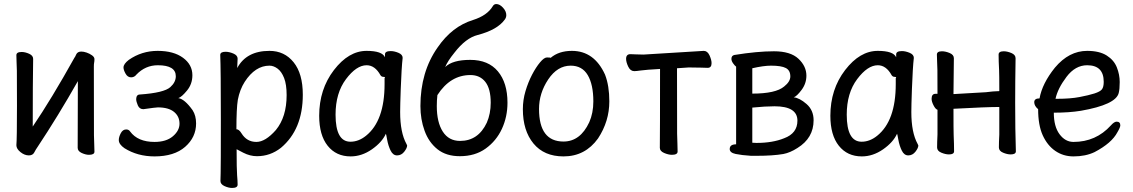

<svg xmlns="http://www.w3.org/2000/svg" viewBox="-20 -741 5540 939"><path d="M121.1 19Q100.1 19 80.1 2.9Q60.1 -13.2 60.1 -30.8Q63 -61 63 -225.1Q63 -374 62.5 -395Q62 -416 61 -438.5Q60.1 -460.9 60.1 -471.2Q60.1 -486.8 85.9 -486.8Q103 -486.8 122.6 -478Q142.1 -469.2 142.1 -453.1Q140.1 -335 140.1 -122.1Q231 -255.9 344.2 -459Q346.2 -460 352.5 -474.4Q358.9 -488.8 377.9 -488.8Q389.2 -488.8 403.6 -483.9Q418 -479 429.9 -470.5Q441.9 -461.9 441.9 -452.1Q441.9 -440.9 440.4 -434.6Q439 -428.2 439 -415Q439 -100.1 439.5 -79.6Q439.9 -59.1 440.9 -35.2Q441.9 -11.2 441.9 1Q441.9 16.1 415 16.1Q398.9 16.1 379.4 7.1Q359.9 -2 359.9 -18.1Q360.8 -81.1 360.8 -344.2Q264.2 -173.8 164.1 -22.9Q154.8 -9.8 147.5 4.6Q140.1 19 121.1 19Z M735.8 23.9Q652.8 23.9 588.9 -16.1Q561 -35.2 561 -56.2Q561 -70.8 570.6 -89.4Q580.1 -107.9 597.2 -107.9Q609.9 -107.9 616.2 -98.1Q653.8 -46.9 735.8 -46.9Q793 -46.9 825.4 -74.5Q857.9 -102.1 857.9 -136.2Q857.9 -171.9 831.1 -193.8Q804.2 -215.8 752 -215.8Q742.2 -215.8 681.2 -207Q662.1 -207 654.1 -225.6Q646 -244.1 646 -256.8Q647 -278.8 664.1 -278.8Q782.2 -287.1 813 -314.9Q839.8 -338.9 839.8 -368.2Q839.8 -421.9 752 -421.9Q690.9 -421.9 647 -376Q637.2 -362.8 621.1 -362.8Q604 -362.8 594 -380.9Q584 -398.9 584 -411.1Q584 -428.2 609.9 -448.2Q672.9 -492.2 751 -492.2Q829.1 -492.2 875 -458.5Q920.9 -424.8 920.9 -373Q920.9 -330.1 894.5 -298.1Q868.2 -266.1 852.1 -261.2Q882.8 -256.8 921.9 -202.1Q939 -175.8 939 -137.2Q939 -69.8 885.5 -22.9Q832 23.9 735.8 23.9Z M1115.2 178.2Q1098.1 178.2 1078.1 169.2Q1058.1 160.2 1058.1 144Q1058.1 131.8 1059.1 106Q1060.1 80.1 1060.1 -157.2Q1060.1 -402.8 1057.1 -472.2Q1057.1 -487.8 1083 -487.8Q1101.1 -487.8 1121.6 -479Q1142.1 -470.2 1142.1 -454.1Q1142.1 -448.2 1141.1 -432.1Q1140.1 -419.9 1140.1 -408.2Q1185.1 -492.2 1297.9 -492.2Q1371.1 -492.2 1416 -436.5Q1460.9 -380.9 1460.9 -277.8Q1460.9 -107.9 1354 -18.1Q1301.8 22.9 1236.8 22.9Q1203.1 22.9 1169.9 5.9L1137.2 -11.2Q1137.2 86.9 1139.6 116Q1142.1 145 1142.1 162.1Q1142.1 178.2 1115.2 178.2ZM1233.9 -46.9Q1277.8 -46.9 1329.1 -105Q1381.8 -168.9 1381.8 -275.9Q1381.8 -328.1 1369.4 -359.6Q1356.9 -391.1 1337.4 -405.5Q1317.9 -419.9 1297.9 -419.9Q1228 -419.9 1176.8 -340.8Q1152.8 -303.2 1143.1 -252.9Q1136.2 -210 1136.2 -108.9Q1148.9 -108.9 1161.1 -88.9Q1187 -46.9 1233.9 -46.9Z M1694.8 23.9Q1624 23.9 1582.5 -28.1Q1541 -80.1 1541 -174.8Q1541 -304.2 1613 -398.2Q1685.1 -492.2 1772.9 -492.2Q1849.1 -492.2 1862.8 -460.9V-475.1Q1862.8 -491.2 1891.1 -491.2Q1908.2 -491.2 1928.7 -482.7Q1949.2 -474.1 1949.2 -458Q1943.8 -411.1 1939.9 -306.2Q1937 -225.1 1937 -192.9Q1937 -92.8 1967.8 -37.1L1971.2 -29.8Q1971.2 -17.1 1957 1Q1942.9 19 1921.9 19Q1901.9 19 1890.4 -4.4Q1878.9 -27.8 1873.5 -57.4Q1868.2 -86.9 1867.2 -86.9Q1848.1 -44.9 1798.6 -10.5Q1749 23.9 1694.8 23.9ZM1693.8 -47.9Q1733.9 -47.9 1770 -77.1Q1860.8 -149.9 1860.8 -330.1V-358.9Q1862.8 -360.8 1862.8 -361.8Q1862.8 -365.2 1854.5 -365.2Q1846.2 -365.2 1840.8 -373Q1814 -421.9 1772.9 -421.9Q1723.1 -421.9 1672.1 -354Q1621.1 -286.1 1621.1 -180.2Q1621.1 -47.9 1693.8 -47.9Z M2229 22.9Q2162.1 22.9 2119.6 -11Q2077.1 -44.9 2056.6 -101.1Q2036.1 -157.2 2036.1 -222.2Q2036.1 -389.2 2120.1 -508.8Q2190.9 -611.8 2293 -643.1Q2362.8 -665 2390.1 -710.9Q2396 -721.2 2407.2 -721.2Q2423.8 -721.2 2439.9 -703.6Q2456.1 -686 2456.1 -667Q2456.1 -655.8 2449.2 -646Q2413.1 -595.2 2315.9 -569.8Q2257.8 -555.2 2202.1 -482.9Q2168.9 -441.9 2157.2 -413.1Q2192.9 -448.2 2279.8 -448.2Q2368.2 -448.2 2415 -392.1Q2461.9 -335.9 2461.9 -238.8Q2461.9 -169.9 2434.6 -110.8Q2407.2 -51.8 2355.2 -14.4Q2303.2 22.9 2229 22.9ZM2230 -51.8Q2318.8 -51.8 2360.8 -141.1Q2379.9 -185.1 2379.9 -238.8Q2379.9 -307.1 2353.5 -340.6Q2327.1 -374 2280.8 -374Q2182.1 -374 2119.1 -275.9Q2116.2 -250 2116.2 -222.2Q2116.2 -143.1 2145.5 -97.4Q2174.8 -51.8 2230 -51.8Z M2735.8 23.9Q2641.1 23.9 2589.1 -39.1Q2537.1 -102.1 2537.1 -207Q2537.1 -252 2550 -295.4Q2563 -338.9 2582 -375.5Q2601.1 -412.1 2621.1 -436Q2641.1 -460 2654.8 -460Q2671.9 -460 2672.9 -458Q2712.9 -492.2 2776.9 -492.2Q2886.2 -492.2 2939 -376Q2960 -321.8 2960 -245.1Q2960 -147.9 2904.8 -64Q2841.8 23.9 2735.8 23.9ZM2735.8 -48.8Q2817.9 -48.8 2861.8 -143.1Q2881.8 -188 2881.8 -245.1Q2881.8 -327.1 2854.5 -373.5Q2827.1 -419.9 2771 -419.9Q2706.1 -419.9 2661.1 -352.5Q2616.2 -285.2 2616.2 -208Q2616.2 -48.8 2735.8 -48.8Z M3266.1 16.1Q3249 16.1 3228 7.1Q3207 -2 3207 -18.1Q3208 -87.9 3208 -403.8Q3139.2 -399.9 3115.5 -396.5Q3091.8 -393.1 3082 -393.1Q3063 -393.1 3052.5 -415Q3042 -437 3042 -453.1Q3042 -476.1 3063 -476.1Q3069.8 -476.1 3088.9 -475.1Q3107.9 -474.1 3127 -474.1L3421.9 -492.2Q3439.9 -492.2 3450 -470.2Q3460 -448.2 3460 -432.1Q3460 -409.2 3440.9 -409.2Q3432.1 -409.2 3409.7 -410.2Q3387.2 -411.1 3348.1 -411.1L3291 -407.2Q3291 -108.9 3291.5 -86.4Q3292 -64 3293 -39.1Q3293.9 -14.2 3293.9 0Q3293.9 16.1 3266.1 16.1Z M3652.8 21Q3606.9 18.1 3577.9 12Q3548.8 5.9 3548.8 -12.2Q3548.8 -35.2 3580.1 -35.2V-415Q3573.2 -419.9 3565.2 -431.4Q3557.1 -442.9 3557.1 -453.1Q3557.1 -469.2 3571.8 -472.2Q3683.1 -490.2 3765.1 -490.2Q3846.2 -490.2 3885 -453.6Q3923.8 -417 3923.8 -371.1Q3923.8 -333 3900.4 -301.5Q3877 -270 3861.8 -265.1Q3890.1 -262.2 3924.6 -232.2Q3959 -202.1 3959 -152.8Q3959 -65.9 3879.9 -17.1Q3844.2 5.9 3811 12.2Q3759.8 21 3680.2 21ZM3679.2 -42Q3758.8 -42 3814.9 -64.9Q3879.9 -88.9 3879.9 -150.9Q3879.9 -221.2 3768.1 -221.2Q3723.1 -221.2 3659.2 -214.8V-43ZM3659.2 -283.2Q3773.9 -283.2 3814.9 -317.9Q3845.2 -341.8 3845.2 -367.2Q3845.2 -397 3823 -408.4Q3800.8 -419.9 3751 -419.9Q3714.8 -419.9 3659.2 -407.2Z M4194.8 23.9Q4124 23.9 4082.5 -28.1Q4041 -80.1 4041 -174.8Q4041 -304.2 4113 -398.2Q4185.1 -492.2 4272.9 -492.2Q4349.1 -492.2 4362.8 -460.9V-475.1Q4362.8 -491.2 4391.1 -491.2Q4408.2 -491.2 4428.7 -482.7Q4449.2 -474.1 4449.2 -458Q4443.8 -411.1 4439.9 -306.2Q4437 -225.1 4437 -192.9Q4437 -92.8 4467.8 -37.1L4471.2 -29.8Q4471.2 -17.1 4457 1Q4442.9 19 4421.9 19Q4401.9 19 4390.4 -4.4Q4378.9 -27.8 4373.5 -57.4Q4368.2 -86.9 4367.2 -86.9Q4348.1 -44.9 4298.6 -10.5Q4249 23.9 4194.8 23.9ZM4193.8 -47.9Q4233.9 -47.9 4270 -77.1Q4360.8 -149.9 4360.8 -330.1V-358.9Q4362.8 -360.8 4362.8 -361.8Q4362.8 -365.2 4354.5 -365.2Q4346.2 -365.2 4340.8 -373Q4314 -421.9 4272.9 -421.9Q4223.1 -421.9 4172.1 -354Q4121.1 -286.1 4121.1 -180.2Q4121.1 -47.9 4193.8 -47.9Z M4621.1 14.2Q4604 14.2 4583.5 5.6Q4563 -2.9 4563 -20Q4563 -44.9 4564.9 -83V-204.1Q4555.2 -207 4545.7 -225.6Q4536.1 -244.1 4536.1 -257.8Q4536.1 -282.2 4555.2 -282.2H4564.9Q4564.9 -377 4564.5 -397.9Q4564 -418.9 4563 -441.4Q4562 -463.9 4562 -474.1Q4562 -490.2 4586.9 -490.2Q4604 -490.2 4624.5 -481.7Q4645 -473.1 4645 -456.1Q4643.1 -337.9 4643.1 -280.8L4801.8 -290Q4840.8 -294.9 4856.9 -294.9Q4867.2 -294.9 4867.2 -295.9Q4867.2 -377.9 4866.2 -397.9Q4863.8 -441.9 4863.8 -474.1Q4863.8 -490.2 4889.2 -490.2Q4905.8 -490.2 4926.3 -481.7Q4946.8 -473.1 4946.8 -456.1Q4944.8 -337.9 4944.8 -237.8Q4944.8 -108.9 4948.2 -1Q4948.2 14.2 4922.9 14.2Q4905.8 14.2 4885.5 5.6Q4865.2 -2.9 4865.2 -20Q4865.2 -44.9 4867.2 -83V-217.8Q4804.2 -217.8 4643.1 -209Q4643.1 -102.1 4644 -81.1Q4646 -36.1 4646 -1Q4646 14.2 4621.1 14.2Z M5230 23.9Q5180.2 23.9 5141.1 -2.9Q5102.1 -29.8 5079.6 -79.3Q5057.1 -128.9 5057.1 -207Q5038.1 -223.1 5038.1 -241.2Q5038.1 -259.8 5064 -259.8Q5077.1 -333 5139.2 -410.2Q5208 -492.2 5296.9 -492.2Q5356.9 -492.2 5392.6 -469.5Q5428.2 -446.8 5442.1 -411.4Q5456.1 -376 5456.1 -339.8Q5456.1 -305.2 5451.2 -286.1Q5437 -229 5266.1 -199.2Q5209 -189.9 5133.8 -189.9Q5133.8 -122.1 5161.9 -84.5Q5189.9 -46.9 5230 -46.9Q5339.8 -46.9 5413.1 -127.9Q5429.2 -146 5440.9 -146Q5459 -146 5459 -127.9Q5459 -118.2 5444.8 -94.2Q5417 -41 5333 2.9Q5289.1 23.9 5230 23.9ZM5142.1 -257.8H5149.9Q5214.8 -257.8 5259.5 -266.4Q5304.2 -274.9 5332.5 -283.9Q5360.8 -293 5369.4 -304.4Q5377.9 -315.9 5377.9 -340.8Q5377.9 -421.9 5296.9 -421.9Q5238.8 -421.9 5195.8 -365Q5152.8 -308.1 5142.1 -257.8Z"/></svg>

Font: LXGW WenKai Mono GB Screen
Style: Regular
Weight: 400
Monospace: yes
Designer: LXGW / Fontworks Inc.
Foundry: LXGW / Fontworks Inc.
Version: Version 1.510;January 18,2025